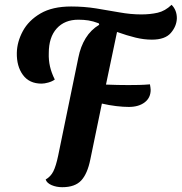

<svg xmlns="http://www.w3.org/2000/svg" viewBox="-20 -730 756 799"><path d="M239 49Q215 49 195 40.5Q175 32 170 17Q191 5 202 -17Q213 -39 222 -82L306 -490Q315 -536 336.5 -571Q358 -606 393 -627L391 -633Q367 -642 348 -645Q329 -648 306 -648Q249 -648 216 -611.5Q183 -575 183 -509Q182 -480 188 -453.5Q194 -427 208 -399Q197 -391 181 -386.5Q165 -382 153 -382Q102 -382 75.5 -418Q49 -454 50 -510Q51 -556 75 -600.5Q99 -645 148.5 -674Q198 -703 276 -703Q330 -703 380 -695Q430 -687 477 -678.5Q524 -670 568 -670Q605 -670 636 -677Q667 -684 694 -710Q716 -688 716 -654Q715 -621 691 -593Q667 -565 612 -565Q579 -565 544 -573.5Q509 -582 467 -597L421 -378Q444 -377 469 -376.5Q494 -376 514 -376Q537 -376 559 -376.5Q581 -377 604 -379Q605 -372 606 -366.5Q607 -361 607 -356Q607 -323 582 -304Q557 -285 516 -285Q493 -285 463.5 -288.5Q434 -292 404 -299L356 -67Q344 -7 318 21Q292 49 239 49Z"/></svg>

Font: Sansita Swashed Medium
Style: Regular
Weight: 500
Designer: Pablo Cosgaya
Foundry: Omnibus-Type
Version: Version 1.003; ttfautohint (v1.8.3)